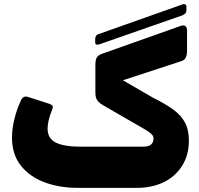

<svg xmlns="http://www.w3.org/2000/svg" viewBox="-20 -900 963 928"><path d="M458 -685Q450 -683 445 -685Q440 -687 440 -697V-712Q441 -721 444 -726.5Q447 -732 456 -735L860 -878Q870 -882 876 -878.5Q882 -875 881 -864V-850Q881 -842 877 -836.5Q873 -831 862 -826ZM356 8Q267 8 195 -19Q123 -46 80.5 -100Q38 -154 38 -235Q38 -279 50 -326.5Q62 -374 81 -414Q92 -440 117 -431L207 -402Q224 -397 231 -392Q238 -387 233 -373Q210 -316 210 -279Q210 -231 249.5 -211Q289 -191 371 -191H670Q698 -191 710 -201.5Q722 -212 722 -231Q722 -244 709.5 -254.5Q697 -265 678 -276L477 -392Q460 -402 450.5 -414.5Q441 -427 441 -453V-585Q441 -612 448.5 -623Q456 -634 473 -640L854 -775Q868 -780 876 -774Q884 -768 884 -752V-647Q883 -632 877.5 -621Q872 -610 858 -605L574 -512L719 -428Q780 -398 818 -370Q856 -342 874.5 -307Q893 -272 893 -221Q893 -151 860.5 -99Q828 -47 771.5 -19.5Q715 8 642 8Z"/></svg>

Font: Rubik ExtraBold
Style: Italic
Weight: 800
Italic angle: -12°
Designer: Hubert and Fischer
Foundry: Hubert and Fischer
Version: Version 2.300;gftools[0.9.30]